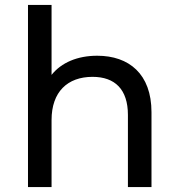

<svg xmlns="http://www.w3.org/2000/svg" viewBox="-20 -762 714 782"><path d="M376 -535C295 -535 230 -507 190 -457V-742H94V0H190V-273C190 -388 255 -449 357 -449C448 -449 501 -398 501 -294V0H597V-305C597 -461 505 -535 376 -535Z"/></svg>

Font: AWKNG-Font Medium
Style: Regular
Weight: 500
Designer: Awakening Church
Foundry: Awakening Church
Version: Version 1.700;PS 001.700;hotconv 1.0.88;makeotf.lib2.5.64775